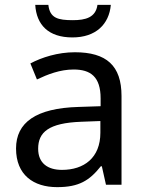

<svg xmlns="http://www.w3.org/2000/svg" viewBox="-20 -760 601 790"><path d="M436 -740H381C374 -688 332 -677 280 -677C219 -677 185 -685 179 -740H125C130 -658 179 -606 278 -606C374 -606 429 -660 436 -740ZM288 -545C218 -545 152 -524 105 -499L132 -433C176 -454 227 -474 283 -474C353 -474 394 -444 394 -355V-323L303 -320C128 -315 46 -256 46 -149C46 -40 118 10 215 10C305 10 348 -17 395 -76H399L416 0H480V-365C480 -490 418 -545 288 -545ZM314 -259 393 -262V-214C393 -110 325 -61 235 -61C177 -61 137 -88 137 -148C137 -216 180 -254 314 -259Z"/></svg>

Font: Noto Sans Caucasian Albanian
Style: Regular
Weight: 400
Designer: Monotype Design Team
Foundry: Monotype Imaging Inc.
Version: Version 2.005